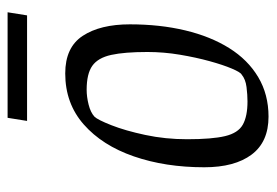

<svg xmlns="http://www.w3.org/2000/svg" viewBox="-128 -572 710 493"><g transform="rotate(-90 226.5 -326.0)"><path d="M173 9Q108 9 75.5 -34.5Q43 -78 43 -156Q43 -256 71 -337Q99 -418 153 -465.5Q207 -513 284 -513Q351 -513 380.5 -468Q410 -423 410 -347Q410 -270 394.5 -205Q379 -140 349 -92Q319 -44 274.5 -17.5Q230 9 173 9ZM212 -45Q229 -45 249 -47.5Q269 -50 281 -60Q287 -63 296.5 -85.5Q306 -108 315.5 -142.5Q325 -177 332 -218.5Q339 -260 339 -302Q339 -361 331.5 -395Q324 -429 303.5 -443.5Q283 -458 242 -458Q224 -458 204 -453Q184 -448 173 -438Q165 -430 151 -394.5Q137 -359 126 -307.5Q115 -256 115 -200Q115 -136 123 -102.5Q131 -69 152.5 -57Q174 -45 212 -45ZM162 -611 170 -661H441L433 -611Z"/></g></svg>

Font: Faustina Light Light
Style: Italic
Weight: 300
Italic angle: -8°
Version: Version 1.200